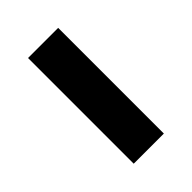

<svg xmlns="http://www.w3.org/2000/svg" viewBox="-149 -531 598 598"><g transform="rotate(-45 150.0 -232.5)"><path d="M216.4 0H83.6V-465.5H216.4Z"/></g></svg>

Font: Spartan MB
Style: Bold
Weight: 700
Designer: Matt Bailey, Mirko Velimirovic
Foundry: Matt Bailey
Version: Version 1.005